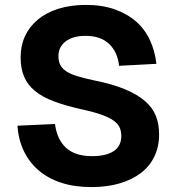

<svg xmlns="http://www.w3.org/2000/svg" viewBox="-20 -746 719 782"><path d="M353 16Q284 16 230 -1.5Q176 -19 137.5 -52Q99 -85 77 -131Q55 -177 51 -234L204 -241Q212 -178 249 -144Q286 -110 355 -110Q412 -110 443 -130.5Q474 -151 474 -192Q474 -210 468 -225Q462 -240 445 -253Q428 -266 397 -277.5Q366 -289 316 -300Q248 -315 200 -333Q152 -351 122 -376Q92 -401 78 -434Q64 -467 64 -512Q64 -560 82 -599Q100 -638 134.5 -666.5Q169 -695 218.5 -710.5Q268 -726 330 -726Q396 -726 447 -708Q498 -690 534 -658.5Q570 -627 590.5 -583Q611 -539 617 -486L465 -478Q459 -534 424.5 -567Q390 -600 328 -600Q277 -600 247.5 -577.5Q218 -555 218 -517Q218 -497 225 -482.5Q232 -468 248.5 -456.5Q265 -445 294 -436Q323 -427 366 -418Q440 -403 490 -382Q540 -361 571 -334Q602 -307 615 -273.5Q628 -240 628 -199Q628 -149 609 -109Q590 -69 554 -41.5Q518 -14 467 1Q416 16 353 16Z"/></svg>

Font: Geist
Style: Bold
Weight: 400
Designer: Basement.studio, Andrés Briganti, Mateo Zaragoza
Foundry: Basement.studio, Vercel, Andrés Briganti, Guido Ferreyra, Mateo Zaragoza
Version: Version 1.401